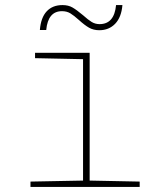

<svg xmlns="http://www.w3.org/2000/svg" viewBox="-20 -736 640 756"><path d="M100 -21 307 -25V-503L118 -507V-528H333V-25L530 -21V0H100ZM226 -716Q249 -716 265.5 -706.5Q282 -697 307 -676Q327 -658 341 -649.5Q355 -641 372 -641Q430 -641 437 -716H462Q458 -668 433.5 -642.5Q409 -617 371 -617Q348 -617 330.5 -627Q313 -637 291 -657Q271 -675 257 -683.5Q243 -692 224 -692Q169 -692 162 -618H137Q141 -667 164 -691.5Q187 -716 226 -716Z"/></svg>

Font: Noto Sans Mono UI Thin
Style: Regular
Weight: 250
Monospace: yes
Designer: Monotype Design team
Foundry: Monotype Imaging Inc.
Version: Version 1.000